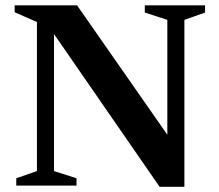

<svg xmlns="http://www.w3.org/2000/svg" viewBox="-20 -696 821 720"><path d="M118.5 -54.5V-613.5L35 -650V-676H269L641.5 -142L607.5 -108V-621.5L523 -649V-676H749V-649L671.5 -621.5V4.5H578.5L157.5 -604.5L182.5 -620.5V-54.5L267 -27.5V0H41V-27.5Z"/></svg>

Font: Newsreader 16pt SemiBold
Style: Regular
Weight: 600
Designer: Hugues Gentile
Foundry: Production Type
Version: Version 1.003